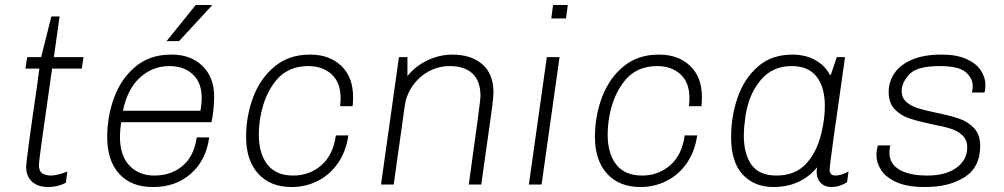

<svg xmlns="http://www.w3.org/2000/svg" viewBox="-20 -740 4028 770"><path d="M219 -674 196 -511H315L308 -465H189L184 -430Q136 -99 136 -79Q136 -54 149.5 -45Q163 -36 186 -36Q197 -36 216.5 -41Q236 -46 250 -52L244 -7Q212 10 173 10Q133 10 109 -11Q85 -32 85 -71Q85 -99 130 -405Q132 -425 138 -465H82L89 -511H145L186 -674Z M839 -351Q839 -334 836 -302Q833 -270 828 -250H466Q461 -218 461 -192Q461 -116 499 -76Q537 -36 599 -36Q666 -36 712 -74.5Q758 -113 769 -189H819Q806 -96 745 -43Q684 10 596 10H591Q507 10 458.5 -42.5Q410 -95 410 -191Q410 -274 438 -349.5Q466 -425 523.5 -473Q581 -521 665 -521H670Q745 -521 792 -475.5Q839 -430 839 -351ZM473 -296H784Q789 -325 789 -346Q789 -409 753 -442Q717 -475 659 -475Q592 -475 541.5 -429Q491 -383 473 -296ZM830 -720 829 -717 698 -575H648L765 -720Z M1396 -351Q1396 -327 1394 -314H1344Q1346 -336 1346 -346Q1346 -409 1310 -442Q1274 -475 1216 -475Q1134 -475 1086.5 -416.5Q1039 -358 1024 -269Q1018 -233 1018 -200Q1018 -124 1052.5 -80Q1087 -36 1156 -36Q1221 -36 1268.5 -77Q1316 -118 1327 -197H1377Q1368 -133 1335.5 -86Q1303 -39 1254.5 -14.5Q1206 10 1150 10H1148Q1065 10 1016 -43Q967 -96 967 -191Q967 -275 995.5 -350.5Q1024 -426 1081.5 -473.5Q1139 -521 1222 -521H1225Q1301 -521 1348.5 -476Q1396 -431 1396 -351Z M1959 -368Q1959 -355 1955 -322Q1951 -289 1943.5 -236.5Q1936 -184 1932 -156L1910 0H1860Q1907 -335 1907 -354Q1907 -415 1875 -445Q1843 -475 1783 -475Q1739 -475 1700 -454Q1661 -433 1635 -396Q1609 -359 1603 -314L1559 0H1508L1580 -511H1614V-435Q1646 -475 1694.5 -498Q1743 -521 1794 -521Q1869 -521 1914 -482.5Q1959 -444 1959 -368Z M2250 -666H2191L2198 -720H2257ZM2152 0H2101L2173 -511H2224Z M2795 -351Q2795 -327 2793 -314H2743Q2745 -336 2745 -346Q2745 -409 2709 -442Q2673 -475 2615 -475Q2533 -475 2485.5 -416.5Q2438 -358 2423 -269Q2417 -233 2417 -200Q2417 -124 2451.5 -80Q2486 -36 2555 -36Q2620 -36 2667.5 -77Q2715 -118 2726 -197H2776Q2767 -133 2734.5 -86Q2702 -39 2653.5 -14.5Q2605 10 2549 10H2547Q2464 10 2415 -43Q2366 -96 2366 -191Q2366 -275 2394.5 -350.5Q2423 -426 2480.5 -473.5Q2538 -521 2621 -521H2624Q2700 -521 2747.5 -476Q2795 -431 2795 -351Z M3308 -440H3312L3336 -511H3369Q3307 -79 3307 -61Q3307 -36 3330 -36Q3353 -36 3383 -52L3377 -9Q3347 10 3314 10Q3287 10 3271 -7Q3255 -24 3255 -52Q3255 -57 3257 -69Q3191 10 3082 10Q3005 10 2958.5 -40Q2912 -90 2912 -190Q2912 -273 2938 -348.5Q2964 -424 3019 -472.5Q3074 -521 3157 -521Q3210 -521 3249 -499.5Q3288 -478 3308 -440ZM2970 -277Q2963 -228 2963 -197Q2963 -122 2994 -79Q3025 -36 3094 -36Q3169 -36 3213 -83.5Q3257 -131 3275 -210Q3288 -265 3288 -315Q3288 -390 3255 -432.5Q3222 -475 3155 -475Q3077 -475 3030 -418Q2983 -361 2970 -277Z M3932 -399Q3932 -381 3928 -369H3878Q3881 -384 3881 -395Q3881 -426 3853 -450.5Q3825 -475 3748 -475Q3656 -475 3626 -441Q3596 -407 3596 -376Q3596 -348 3614.5 -331.5Q3633 -315 3660 -306.5Q3687 -298 3734 -288Q3792 -276 3827 -264Q3862 -252 3886.5 -226Q3911 -200 3911 -155Q3911 -69 3848.5 -29.5Q3786 10 3692 10H3688Q3617 10 3574 -10Q3531 -30 3513 -59Q3495 -88 3495 -118Q3495 -138 3501 -157H3551Q3547 -145 3547 -128Q3547 -83 3587 -59.5Q3627 -36 3699 -36Q3773 -36 3816 -67.5Q3859 -99 3859 -149Q3859 -179 3840 -197Q3821 -215 3792.5 -224Q3764 -233 3716 -242Q3660 -254 3626 -265.5Q3592 -277 3568 -302Q3544 -327 3544 -371Q3544 -413 3567.5 -447Q3591 -481 3638.5 -501Q3686 -521 3753 -521H3758Q3817 -521 3856.5 -503Q3896 -485 3914 -457Q3932 -429 3932 -399Z"/></svg>

Font: Chivo Thin Italic
Style: Regular
Weight: 100
Italic angle: -8.05°
Designer: Hector Gatti
Foundry: Omnibus-Type
Version: Version 1.007